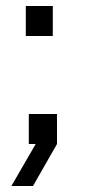

<svg xmlns="http://www.w3.org/2000/svg" viewBox="-20 -480 290 640"><path d="M76 0V-100H170V0L90 140H18L99 0ZM66 -360V-460H156V-360Z"/></svg>

Font: Tektur
Style: Regular
Weight: 400
Designer: Adam Jagosz
Foundry: Adam Jagosz
Version: Version 1.005;gftools[0.9.30]